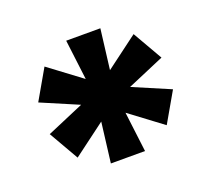

<svg xmlns="http://www.w3.org/2000/svg" viewBox="-92 -988 802 729"><g transform="rotate(-20 309.0 -624.0)"><path d="M408 -624 558 -560 489 -440 358 -538 378 -376H240L260 -538L129 -440L60 -560L210 -624L60 -688L129 -808L260 -710L240 -872H378L358 -710L489 -808L558 -688Z"/></g></svg>

Font: Biryani Heavy
Style: Regular
Weight: 900
Designer: Dan Reynolds and Mathieu Réguer
Foundry: Dan Reynolds and Mathieu Réguer
Version: Version 1.003; ttfautohint (v1.1) -l 5 -r 5 -G 72 -x 0 -D la